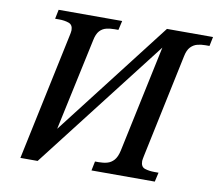

<svg xmlns="http://www.w3.org/2000/svg" viewBox="-79 -807 1020 899"><g transform="rotate(10 431.5 -357.0)"><path d="M200 -600Q202 -608 203.5 -617Q205 -626 205 -630Q205 -656 185 -663Q165 -670 139 -670H120L129 -714H431L421 -670H403Q382 -670 363.5 -665.5Q345 -661 332 -646.5Q319 -632 313 -602L219 -164L644 -714H863L854 -670H835Q815 -670 797 -665.5Q779 -661 765 -646.5Q751 -632 745 -602L641 -109Q640 -102 638.5 -96Q637 -90 637 -85Q637 -57 657 -50.5Q677 -44 703 -44H722L712 0H411L420 -44H438Q460 -44 478 -49Q496 -54 509.5 -69Q523 -84 530 -115L638 -624L155 0H73Z"/></g></svg>

Font: ET Text
Style: Italic
Weight: 470
Italic angle: -12°
Designer: Monotype Design Team
Foundry: Monotype Imaging Inc.
Version: Version 2.009